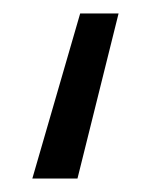

<svg xmlns="http://www.w3.org/2000/svg" viewBox="-20 -747 233 285"><path d="M28 -482H95L156 -727H99Z"/></svg>

Font: Non Bureau Light
Style: Regular
Weight: 300
Designer: Jona Saucedo
Foundry: Non Foundry
Version: Version 1.000;FEAKit 1.0